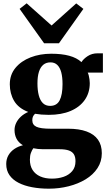

<svg xmlns="http://www.w3.org/2000/svg" viewBox="-20 -876 650 1156"><path d="M274.5 260Q220 260 173.2 251.2Q126.5 242.5 91.5 224.5Q56.5 206.5 37 178.5Q17.5 150.5 17.5 111.5Q17.5 82.5 30.2 59.8Q43 37 66 21.2Q89 5.5 118 -1.5Q91.5 -17.5 79.5 -40.8Q67.5 -64 67.5 -93Q67.5 -115.5 77.5 -136.2Q87.5 -157 106 -174Q124.5 -191 150 -202Q91 -224.5 65 -268.5Q39 -312.5 39 -368.5Q39 -426 73 -467.2Q107 -508.5 163.8 -530.5Q220.5 -552.5 288.5 -552.5Q352 -552.5 397 -540.2Q442 -528 470.5 -502Q482.5 -521.5 508 -538.2Q533.5 -555 567.5 -555H599.5V-439H508Q512 -432 514.5 -421Q517 -410 518.8 -398.2Q520.5 -386.5 520.5 -375.5Q520.5 -317.5 490.5 -274.5Q460.5 -231.5 405.2 -208Q350 -184.5 273.5 -184.5Q251.5 -184.5 229.8 -186.2Q208 -188 191 -191Q182 -182.5 178.2 -173.5Q174.5 -164.5 174.5 -152Q174.5 -124.5 199.2 -112.8Q224 -101 286 -101H390Q456 -101 501.2 -84.5Q546.5 -68 569.8 -35.2Q593 -2.5 593 46.5Q593 96.5 567 136.2Q541 176 495.8 203.5Q450.5 231 393.2 245.5Q336 260 274.5 260ZM292.5 199.5Q331 199.5 363 188.5Q395 177.5 414.8 154.2Q434.5 131 434.5 94.5Q434.5 69 425 53.2Q415.5 37.5 394.5 30Q373.5 22.5 339.5 22.5H239.5Q223 22.5 208 20.8Q193 19 180.5 16.5Q172.5 28 166.2 44.5Q160 61 160 85Q160 122 176.2 147.5Q192.5 173 222.2 186.2Q252 199.5 292.5 199.5ZM282 -238.5Q322 -238.5 339.2 -272Q356.5 -305.5 356.5 -369.5Q356.5 -411.5 348.8 -440.5Q341 -469.5 325 -485Q309 -500.5 284 -500.5Q258 -500.5 240.8 -486.2Q223.5 -472 214.5 -444Q205.5 -416 205.5 -373.5Q205.5 -332.5 213.5 -302Q221.5 -271.5 238.2 -255Q255 -238.5 282 -238.5ZM245.5 -615.5 98 -822.5 140.5 -856 290.5 -722.5 439 -855.5 482 -822.5 335 -615.5Z"/></svg>

Font: Merriweather 60pt Black
Style: Regular
Weight: 900
Version: Version 2.100